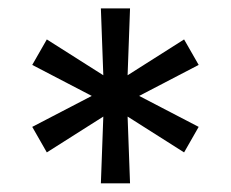

<svg xmlns="http://www.w3.org/2000/svg" viewBox="-20 -747 540 449"><path d="M284.1 -318.2 278.4 -474.4 410.5 -390.6 444.6 -450.3 305.4 -522.7 444.6 -595.2 410.5 -654.8 278.4 -571 284.1 -727.3H215.9L221.6 -571L89.5 -654.8L55.4 -595.2L194.6 -522.7L55.4 -450.3L89.5 -390.6L221.6 -474.4L215.9 -318.2Z"/></svg>

Font: Riot Sans 2.0
Style: Regular
Weight: 400
Designer: Rasmus Andersson
Foundry: rsms
Version: Version 3.006;hotconv 1.0.109;makeotfexe 2.5.65596